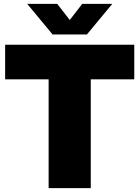

<svg xmlns="http://www.w3.org/2000/svg" viewBox="-20 -971 720 991"><path d="M231 0V-561.5H6.5V-740H673V-561.5H448.5V0ZM251.5 -793 120.5 -951H275.5L355 -848.5H325L404.5 -951H559.5L428.5 -793Z"/></svg>

Font: Encode Sans SC Condensed Thin Black
Style: Regular
Weight: 900
Version: Version 3.002